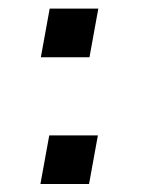

<svg xmlns="http://www.w3.org/2000/svg" viewBox="-20 -510 382 456"><path d="M212.5 -188.5 191.5 -73H76L97 -188.5ZM213.5 -489.5 192.5 -374H77L98 -489.5Z"/></svg>

Font: Russisch Sans SemiBold
Style: Italic
Weight: 600
Width: 4
Italic angle: -10°
Designer: Michael Sharanda (font) & Cristiano Sobral (main changes)
Foundry: Michael Sharanda
Version: Version 2.00;September 8, 2020;FontCreator 13.0.0.2681 64-bi